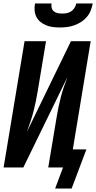

<svg xmlns="http://www.w3.org/2000/svg" viewBox="-20 -975 560 1118"><path d="M329 -815Q308 -815 288 -817.5Q268 -820 249.5 -827.5Q231 -835 216 -847Q201 -859 192 -876.5Q183 -894 181.5 -914.5Q180 -935 184 -955H280Q278 -942 281 -929.5Q284 -917 293.5 -909Q303 -901 316 -898.5Q329 -896 342 -896Q355 -896 369 -898.5Q383 -901 394.5 -909Q406 -917 414 -929.5Q422 -942 424 -955H520Q516 -934 508 -913.5Q500 -893 485.5 -876Q471 -859 452 -847Q433 -835 412 -827.5Q391 -820 370 -817.5Q349 -815 329 -815ZM301 123 347 0H261L310 -294Q315 -324 321 -353Q327 -382 334.5 -411Q342 -440 352 -469Q362 -498 373 -527L116 0H1L123 -735H248L199 -441Q194 -411 188 -382Q182 -353 174.5 -324Q167 -295 157 -266Q147 -237 137 -208L393 -735H508L404 -105H483L397 123Z"/></svg>

Font: Iosevka Curly XBdObl
Style: Regular
Weight: 800
Italic angle: -9°
Monospace: yes
Designer: Belleve Invis
Foundry: Belleve Invis
Version: Version 11.1.0; ttfautohint (v1.8.3)